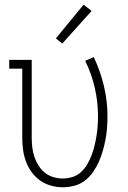

<svg xmlns="http://www.w3.org/2000/svg" viewBox="-20 -783 540 811"><path d="M245 8Q220 8 195 1Q170 -6 149.5 -20.5Q129 -35 114 -55.5Q99 -76 90 -100Q81 -124 77.5 -149.5Q74 -175 74 -200V-493H19V-530H114V-200Q114 -180 116.5 -159.5Q119 -139 125.5 -120Q132 -101 143 -83.5Q154 -66 169.5 -53.5Q185 -41 205 -35Q225 -29 245 -29Q266 -29 286.5 -35.5Q307 -42 322.5 -56.5Q338 -71 348.5 -89Q359 -107 366.5 -126.5Q374 -146 379 -166.5Q384 -187 387.5 -208Q391 -229 392.5 -250Q394 -271 394 -292Q394 -352 380.5 -411.5Q367 -471 340 -526L376 -542Q404 -483 419 -419.5Q434 -356 434 -291Q434 -267 432 -242Q430 -217 425.5 -193Q421 -169 414 -145Q407 -121 397 -98.5Q387 -76 372.5 -55.5Q358 -35 338.5 -20Q319 -5 294.5 1.5Q270 8 245 8ZM243 -599 216 -621 333 -763 367 -737Z"/></svg>

Font: Iosevka Slab Extralight
Style: Regular
Weight: 200
Monospace: yes
Designer: Belleve Invis
Foundry: Belleve Invis
Version: Version 11.1.1; ttfautohint (v1.8.3)